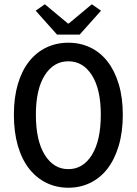

<svg xmlns="http://www.w3.org/2000/svg" viewBox="-20 -867 640 899"><path d="M300 12Q244 12 197 -11Q150 -34 116 -77.5Q82 -121 63.5 -185Q45 -249 45 -330Q45 -410 63.5 -473Q82 -536 116 -579Q150 -622 197 -644.5Q244 -667 300 -667Q356 -667 403 -644.5Q450 -622 483.5 -579Q517 -536 536 -473Q555 -410 555 -330Q555 -249 536 -185Q517 -121 483.5 -77.5Q450 -34 403 -11Q356 12 300 12ZM300 -75Q369 -75 410.5 -142Q452 -209 452 -330Q452 -449 410.5 -514.5Q369 -580 300 -580Q231 -580 189.5 -514.5Q148 -449 148 -330Q148 -209 189.5 -142Q231 -75 300 -75ZM247 -705 147 -817 190 -847 298 -757H302L410 -847L453 -817L353 -705Z"/></svg>

Font: Source Code Pro Medium
Style: Regular
Weight: 500
Monospace: yes
Designer: Paul D. Hunt, Teo Tuominen
Foundry: Adobe Systems Incorporated
Version: Version 2.030;PS 1.000;hotconv 16.6.51;makeotf.lib2.5.65220